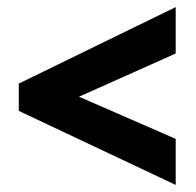

<svg xmlns="http://www.w3.org/2000/svg" viewBox="-20 -631 553 542"><path d="M476 -109 33 -318V-395L476 -611V-480L203 -358L476 -239Z"/></svg>

Font: Noto Sans Condensed ExtraBold
Style: Regular
Weight: 800
Width: 3
Designer: Monotype Design Team
Foundry: Monotype Imaging Inc.
Version: Version 2.013; ttfautohint (v1.8.4.7-5d5b)